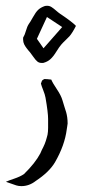

<svg xmlns="http://www.w3.org/2000/svg" viewBox="-64 -465 298 653"><path d="M84 -300.8 147.5 -373 95.7 -407.2 61.5 -333ZM83 -251Q83 -251 77.1 -251Q69.3 -251 63.5 -255.4Q57.6 -259.8 48.8 -272.5Q40 -285.2 38.1 -287.1Q36.1 -289.1 32.2 -293.9Q28.3 -298.8 26.4 -301.3Q24.4 -303.7 22 -307.6Q19.5 -311.5 18.1 -314.5Q16.6 -317.4 15.6 -321.8Q14.6 -326.2 14.6 -330.1V-336.9Q20.5 -346.7 24.4 -360.8Q28.3 -375 34.2 -383.8Q38.1 -388.7 47.9 -406.2Q57.6 -423.8 65.9 -431.6Q74.2 -439.5 87.9 -444.3Q90.8 -445.3 96.7 -445.3Q104.5 -445.3 111.3 -440.9Q118.2 -436.5 126.5 -429.2Q134.8 -421.9 140.6 -418Q181.6 -390.6 194.3 -377Q188.5 -365.2 182.6 -356Q176.8 -346.7 172.4 -341.8Q168 -336.9 158.7 -328.1Q149.4 -319.3 144.5 -313.5Q137.7 -305.7 127.4 -289.1Q117.2 -272.5 107.4 -263.7Q97.7 -254.9 83 -251ZM75.2 -180.7Q76.2 -182.6 77.1 -186Q78.1 -189.5 79.6 -191.4Q81.1 -193.4 84 -194.3Q84 -197.3 96.7 -195.8Q109.4 -194.3 110.4 -194.3Q115.2 -182.6 129.4 -161.6Q143.6 -140.6 148.4 -124Q150.4 -116.2 154.8 -103Q159.2 -89.8 161.1 -83Q163.1 -76.2 164.6 -65.9Q166 -55.7 166 -44.9Q166 -42 164.6 -35.2Q163.1 -28.3 163.1 -25.4Q156.2 29.3 123 86.9Q103.5 120.1 57.6 150.4Q35.2 168 8.8 168Q-1 168 -8.8 165.5Q-16.6 163.1 -26.9 159.2Q-37.1 155.3 -43.9 153.3Q-36.1 149.4 -15.6 142.6Q4.9 135.7 17.6 127Q55.7 89.8 73.2 56.6Q74.2 53.7 78.1 45.4Q82 37.1 83.5 34.7Q85 32.2 87.9 24.9Q90.8 17.6 91.8 14.2Q92.8 10.7 94.7 4.4Q96.7 -2 97.7 -6.8Q98.6 -11.7 99.1 -17.6Q99.6 -23.4 99.6 -30.3V-60.5Q99.6 -82 90.8 -132.8Q88.9 -143.6 83 -158.2Q77.1 -172.9 75.2 -180.7Z"/></svg>

Font: Shelly2023
Style: Regular
Weight: 400
Version: Version 0.2